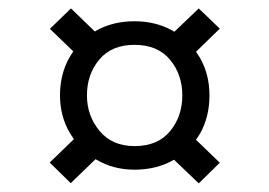

<svg xmlns="http://www.w3.org/2000/svg" viewBox="-20 -601 640 456"><path d="M299.5 -198Q249.5 -198 209.5 -221.5Q208.5 -222 207 -223L148 -166L98 -215L155.5 -270.5Q150.5 -277.5 146 -285Q122.5 -325 122.5 -374.5Q122.5 -425.5 145.5 -465.5Q149.5 -472.5 154 -479L98.5 -532.5L148.5 -581L205.5 -526Q206.5 -527 208 -528Q248 -550.5 299.5 -550.5Q351 -550.5 391 -527.5Q392.5 -526.5 394 -525.5L452 -581L502 -533L445.5 -478Q450 -471.5 454.5 -464.5Q477.5 -424.5 477.5 -374.5Q477.5 -323.5 455 -283.5Q450.5 -276 445.5 -269L502 -214.5L452 -165.5L393.5 -221.5Q393 -221 392 -221Q352 -198 299.5 -198ZM299.5 -254Q354.5 -254 383.8 -289.2Q413 -324.5 413 -374.5Q413 -424 383.8 -459.2Q354.5 -494.5 299.5 -494.5Q245 -494.5 215.8 -459.5Q186.5 -424.5 186.5 -374.5Q186.5 -326 216.5 -290Q246.5 -254 299.5 -254Z"/></svg>

Font: Spline Sans Mono Light
Style: Regular
Weight: 300
Monospace: yes
Version: Version 1.004